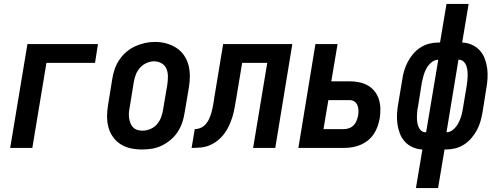

<svg xmlns="http://www.w3.org/2000/svg" viewBox="-20 -755 2540 980"><path d="M32 0 120 -530H480L465 -434H217L145 0Z M705 8Q675 8 647 2Q619 -4 595.5 -19Q572 -34 556 -57Q540 -80 533 -107Q526 -134 526.5 -163.5Q527 -193 532 -222L553 -352Q557 -378 565.5 -402.5Q574 -427 589 -449.5Q604 -472 625 -490Q646 -508 670.5 -519Q695 -530 720 -535.5Q745 -541 771 -541Q801 -541 828.5 -533.5Q856 -526 879.5 -511Q903 -496 919 -473Q935 -450 942 -423Q949 -396 949 -366.5Q949 -337 944 -308L922 -178Q918 -152 909.5 -127.5Q901 -103 886 -80.5Q871 -58 850 -40.5Q829 -23 805 -11.5Q781 0 755.5 4Q730 8 705 8ZM707 -88Q727 -88 746.5 -96Q766 -104 780 -119.5Q794 -135 801.5 -154.5Q809 -174 812 -193L834 -323Q837 -344 837 -365Q837 -386 829.5 -404Q822 -422 804.5 -432Q787 -442 766 -442Q747 -442 728 -433.5Q709 -425 695 -409.5Q681 -394 673.5 -375Q666 -356 663 -337L642 -207Q639 -193 638 -179Q637 -165 639 -152Q641 -139 645.5 -127Q650 -115 659 -105.5Q668 -96 680.5 -92Q693 -88 707 -88Z M958 0 974 -96Q986 -96 998.5 -100Q1011 -104 1021 -112.5Q1031 -121 1038 -131.5Q1045 -142 1050 -154Q1055 -166 1058.5 -178Q1062 -190 1064.5 -202Q1067 -214 1069 -226Q1071 -238 1073 -250Q1073 -253 1073.5 -256.5Q1074 -260 1075 -264L1119 -530H1472L1385 0H1272L1344 -434H1216L1185 -248Q1181 -225 1177 -202.5Q1173 -180 1166 -157.5Q1159 -135 1149 -113.5Q1139 -92 1124.5 -72.5Q1110 -53 1090.5 -37.5Q1071 -22 1049 -13Q1027 -4 1004 -2Q981 0 958 0Z M1503 0 1590 -530H1703L1671 -340H1765Q1790 -340 1814 -335Q1838 -330 1858 -318.5Q1878 -307 1892.5 -288.5Q1907 -270 1914 -247.5Q1921 -225 1921.5 -200Q1922 -175 1918 -150Q1914 -130 1907 -109.5Q1900 -89 1887.5 -70.5Q1875 -52 1857.5 -38Q1840 -24 1819.5 -15.5Q1799 -7 1778 -3.5Q1757 0 1736 0ZM1631 -96H1736Q1749 -96 1762.5 -101Q1776 -106 1785.5 -116Q1795 -126 1800 -139Q1805 -152 1808 -165Q1810 -178 1809.5 -192Q1809 -206 1804.5 -217.5Q1800 -229 1789.5 -236.5Q1779 -244 1765 -244H1656Z M2103 205 2136 8Q2110 7 2086.5 -3.5Q2063 -14 2046.5 -32Q2030 -50 2021 -73.5Q2012 -97 2008.5 -122.5Q2005 -148 2006.5 -174.5Q2008 -201 2013 -228L2033 -347Q2036 -371 2043 -394Q2050 -417 2061 -438.5Q2072 -460 2088.5 -479.5Q2105 -499 2126 -512.5Q2147 -526 2170.5 -532Q2194 -538 2218 -538H2226L2259 -735H2372L2339 -538Q2365 -537 2388.5 -526.5Q2412 -516 2428.5 -498Q2445 -480 2454 -456.5Q2463 -433 2466.5 -407.5Q2470 -382 2468.5 -355.5Q2467 -329 2462 -302L2443 -183Q2439 -159 2432.5 -136Q2426 -113 2414.5 -91.5Q2403 -70 2386.5 -50.5Q2370 -31 2349 -17.5Q2328 -4 2304.5 2Q2281 8 2258 8H2249L2216 205ZM2259 -80Q2277 -80 2293 -93.5Q2309 -107 2318.5 -124.5Q2328 -142 2333.5 -160Q2339 -178 2342 -197L2362 -317Q2364 -330 2365.5 -343.5Q2367 -357 2367 -370.5Q2367 -384 2365.5 -396.5Q2364 -409 2359.5 -421Q2355 -433 2345.5 -441.5Q2336 -450 2323 -450H2320ZM2152 -80H2155L2217 -450Q2198 -450 2182 -436.5Q2166 -423 2156.5 -405.5Q2147 -388 2142 -370Q2137 -352 2133 -333L2114 -213Q2111 -200 2109.5 -186.5Q2108 -173 2108 -159.5Q2108 -146 2109.5 -133.5Q2111 -121 2115.5 -109Q2120 -97 2129.5 -88.5Q2139 -80 2152 -80Z"/></svg>

Font: Iosevka Curly Oblique
Style: Bold
Weight: 700
Italic angle: -9°
Monospace: yes
Designer: Belleve Invis
Foundry: Belleve Invis
Version: Version 11.1.0; ttfautohint (v1.8.3)